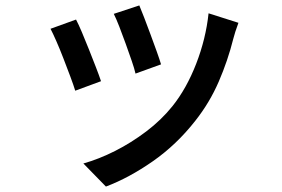

<svg xmlns="http://www.w3.org/2000/svg" viewBox="-20 -604 1040 707"><path d="M493 -584Q500 -568 511 -539Q522 -510 534.5 -476.5Q547 -443 557.5 -413.5Q568 -384 573 -367L479 -333Q475 -351 465 -380Q455 -409 443 -442.5Q431 -476 419.5 -505.5Q408 -535 399 -553ZM858 -520Q851 -501 846.5 -487Q842 -473 839 -461Q819 -381 785.5 -303.5Q752 -226 699 -159Q630 -71 542.5 -10Q455 51 370 83L287 -2Q344 -18 403.5 -48Q463 -78 518.5 -120Q574 -162 615 -213Q667 -278 702.5 -369.5Q738 -461 748 -555ZM260 -532Q269 -515 281.5 -485.5Q294 -456 307.5 -422Q321 -388 333 -357Q345 -326 352 -305L257 -270Q251 -290 239 -322Q227 -354 213.5 -389Q200 -424 187 -453.5Q174 -483 166 -498Z"/></svg>

Font: Source Han Sans Medium
Style: Regular
Weight: 500
Designer: Ryoko NISHIZUKA Ë•øÂ°öÊ∂ºÂ≠ê (kana, bopomofo & ideographs); Paul D. Hunt (Latin, Greek & Cyrillic); Sandoll Communicatio
Foundry: Adobe
Version: Version 2.004;hotconv 1.0.118;makeotfexe 2.5.65603